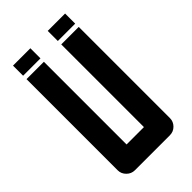

<svg xmlns="http://www.w3.org/2000/svg" viewBox="-240 -875 954 954"><g transform="rotate(-45 236.5 -398.0)"><path d="M296 -796H418V-725H296ZM52 -796H174V-725H52ZM113 0Q88 0 70 -18Q52 -36 52 -60V-701H174V-120H296V-701H419V-60Q419 -36 401.5 -18Q384 0 358 0Z"/></g></svg>

Font: Tschichold
Style: Bold
Weight: 700
Designer: Peter Wiegel
Foundry: Peter Wiegel
Version: Version 1.000; ttfautohint (v1.3)